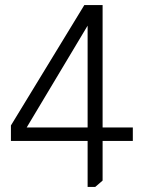

<svg xmlns="http://www.w3.org/2000/svg" viewBox="-20 -736 566 756"><path d="M384 -716V-234H503V-181H384V-25L355 0H325V-181H23V-242L312 -716ZM325 -635 85 -234H325Z"/></svg>

Font: Almarai Light
Style: Regular
Weight: 300
Designer: Boutros International 2019
Foundry: Created by Boutros International 2019
Version: Version 1.10